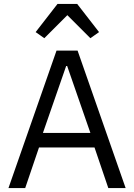

<svg xmlns="http://www.w3.org/2000/svg" viewBox="-20 -955 681 975"><path d="M530 0 460 -206H178L108 0H23L267 -698H374L618 0ZM321 -620H316L198 -280H439ZM372 -935 483 -792 439 -761 322 -878 205 -761 161 -792 272 -935Z"/></svg>

Font: IBM Plex Sans Devanagari
Style: Regular
Weight: 400
Designer: Mike Abbink, Paul van der Laan, Pieter van Rosmalen, Erin McLaughlin
Foundry: Bold Monday
Version: Version 1.1